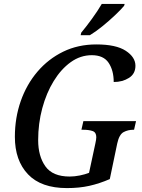

<svg xmlns="http://www.w3.org/2000/svg" viewBox="-20 -951 728 981"><path d="M322 10Q190 10 123 -60.5Q56 -131 56 -252Q56 -349 86 -434.5Q116 -520 171.5 -585Q227 -650 303 -687Q379 -724 472 -724Q573 -724 622.5 -691.5Q672 -659 672 -615Q672 -574 639 -553Q606 -532 561 -532Q561 -591 535 -630Q509 -669 449 -669Q391 -669 341.5 -633.5Q292 -598 254.5 -537Q217 -476 196 -398Q175 -320 175 -235Q175 -153 212 -101Q249 -49 336 -49Q361 -49 388 -54.5Q415 -60 435 -68L467 -217Q472 -239 472 -250Q472 -275 453 -281.5Q434 -288 406 -288H396L406 -332H675L665 -288H661Q634 -288 611.5 -276Q589 -264 579 -218L541 -36Q488 -13 436.5 -1.5Q385 10 322 10ZM392 -771 395 -784Q420 -814 449.5 -854.5Q479 -895 500 -931H617L614 -921Q598 -902 568 -873.5Q538 -845 503.5 -817Q469 -789 439 -771Z"/></svg>

Font: Noto Serif SemiCondensed Medium
Style: Italic
Weight: 500
Width: 4
Italic angle: -12°
Designer: Monotype Design Team
Foundry: Monotype Imaging Inc.
Version: Version 2.013